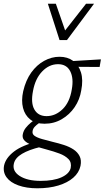

<svg xmlns="http://www.w3.org/2000/svg" viewBox="-76 -726 564 1035"><path d="M125 289Q67 289 23.5 273.5Q-20 258 -40.5 230Q-61 202 -54 166Q-45 125 0 90.5Q45 56 131 36L143 66Q80 81 43 103Q6 125 -1 155Q-11 196 30 222.5Q71 249 143 249Q213 249 255 230Q297 211 305 180Q311 150 293 131.5Q275 113 244 101.5Q213 90 179 81Q152 74 127.5 66.5Q103 59 83 50Q63 41 53 28Q43 15 47 -3Q51 -22 63 -37Q75 -52 90 -64.5Q105 -77 119 -86L152 -72Q144 -69 132.5 -61Q121 -53 111.5 -43Q102 -33 100 -21Q96 -4 110 6Q124 16 150.5 23.5Q177 31 209 39Q239 46 268.5 55.5Q298 65 320 79.5Q342 94 353 115.5Q364 137 358 168Q350 205 319 232Q288 259 238.5 274Q189 289 125 289ZM164 -59Q116 -59 87 -82Q58 -105 48 -144.5Q38 -184 49 -234Q63 -294 92.5 -335Q122 -376 162 -398Q202 -420 245 -420Q288 -420 318 -398Q348 -376 360.5 -335.5Q373 -295 362 -239Q354 -189 326.5 -148.5Q299 -108 257 -83.5Q215 -59 164 -59ZM175 -100Q223 -100 261.5 -137.5Q300 -175 311 -244Q322 -304 302.5 -342Q283 -380 237 -380Q189 -380 151.5 -341Q114 -302 102 -236Q89 -171 109.5 -135.5Q130 -100 175 -100ZM461 -365 311 -366 301 -396 468 -406ZM245 -510 261 -544 388 -706H431L285 -510ZM245 -510 182 -706H225L281 -545L285 -510Z"/></svg>

Font: Ysabeau Office Light
Style: Italic
Weight: 300
Italic angle: -12°
Designer: Christian Thalmann (Catharsis Fonts)
Version: Version 2.001;gftools[0.9.30]; featfreeze: tnum,lnum,ss02